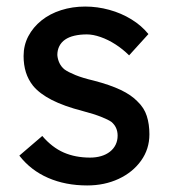

<svg xmlns="http://www.w3.org/2000/svg" viewBox="-20 -556 516 586"><path d="M39 -81 109 -141Q139 -106 174.5 -90.5Q210 -75 255 -75Q273 -75 288.5 -79.5Q304 -84 315.5 -93Q327 -102 333 -114.5Q339 -127 339 -142Q339 -168 320 -184Q310 -191 288.5 -199.5Q267 -208 233 -217Q175 -232 138 -251Q101 -270 81 -294Q66 -313 59 -335.5Q52 -358 52 -385Q52 -418 66.5 -445.5Q81 -473 106.5 -493.5Q132 -514 166.5 -525Q201 -536 240 -536Q277 -536 313.5 -526Q350 -516 381 -497Q412 -478 433 -452L374 -387Q355 -406 332.5 -420.5Q310 -435 287 -443Q264 -451 245 -451Q224 -451 207 -447Q190 -443 178.5 -435Q167 -427 161 -415Q155 -403 155 -388Q156 -375 161.5 -363.5Q167 -352 177 -344Q188 -336 210 -327Q232 -318 266 -310Q316 -297 348.5 -281.5Q381 -266 400 -246Q420 -227 428 -202Q436 -177 436 -146Q436 -101 410.5 -65.5Q385 -30 342 -10Q299 10 246 10Q180 10 127 -13Q74 -36 39 -81Z"/></svg>

Font: Our Lexend
Style: Regular
Weight: 400
Designer: Bonnie Shaver-Troup, Thomas Jockin
Foundry: Lexend
Version: Version 1.007